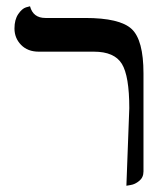

<svg xmlns="http://www.w3.org/2000/svg" viewBox="-20 -577 529 609"><path d="M380.9 12.2 390.1 -233.9Q390.1 -335.9 366.5 -374.5Q342.8 -413.1 277.8 -413.1H103Q67.9 -413.1 46.9 -434.6Q25.9 -456.1 25.9 -486.8Q25.9 -514.6 37.8 -532.2Q49.8 -549.8 62.5 -553.7L75.2 -557.1Q85 -520 124 -520H250Q359.9 -520 397.5 -485.1Q435.1 -450.2 435.1 -344.2V-33.2Q435.1 -14.2 421.6 -3.2Q408.2 7.8 394.5 9.8Z"/></svg>

Font: Linux Libertine Capitals
Style: Small Caps
Weight: 400
Designer: Philipp H. Poll
Foundry: Philipp H. Poll
Version: Version 5.1.3